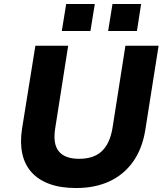

<svg xmlns="http://www.w3.org/2000/svg" viewBox="-20 -935 832 966"><path d="M363 11Q285 11 229 -9.5Q173 -30 138.5 -68.5Q104 -107 92 -162.5Q80 -218 91 -288L158 -705H323L258 -291Q245 -212 275.5 -174Q306 -136 378 -136Q452 -136 492.5 -174.5Q533 -213 546 -291L611 -705H778L711 -281Q696 -187 649.5 -121.5Q603 -56 530.5 -22.5Q458 11 363 11ZM524 -779 546 -915H690L669 -779ZM291 -779 313 -915H457L435 -779Z"/></svg>

Font: Nunito Sans 6pt ExtraBold
Style: Italic
Weight: 800
Italic angle: -9°
Version: Version 3.101;gftools[0.9.27]